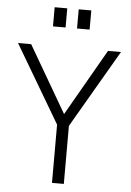

<svg xmlns="http://www.w3.org/2000/svg" viewBox="-61 -974 692 1018"><g transform="rotate(5 285.0 -464.5)"><path d="M255 -929H188V-827H255ZM383 -929H316V-827H383ZM559 -723H490L287 -369L81 -723H11L255 -310V0H318V-309Z"/></g></svg>

Font: United Sans ExtraLight
Style: Regular
Weight: 200
Designer: Pablo Impallari, Rodrigo Fuenzalida (Modified by Dan O. Williams)
Version: Version 1.000;PS 001.000;hotconv 1.0.88;makeotf.lib2.5.64775